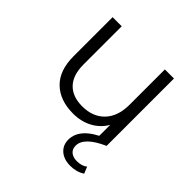

<svg xmlns="http://www.w3.org/2000/svg" viewBox="-193 -683 1060 1060"><g transform="rotate(45 336.5 -153.0)"><path d="M573 -526V0H505V-96Q477 -48 428 -21.5Q379 5 316 5Q213 5 153.5 -52.5Q94 -110 94 -221V-526H165V-228Q165 -145 206 -102Q247 -59 323 -59Q406 -59 454 -109.5Q502 -160 502 -250V-526ZM399 125Q399 32 540 -27L573 0Q451 54 451 120Q451 147 469 161.5Q487 176 516 176Q555 176 578 157L594 196Q558 220 509 220Q459 220 429 194Q399 168 399 125Z"/></g></svg>

Font: Montserrat-Regular
Style: Regular
Weight: 400
Version: Version 7.200